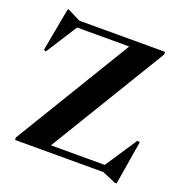

<svg xmlns="http://www.w3.org/2000/svg" viewBox="-139 -871 971 1024"><g transform="rotate(20 347.0 -358.5)"><path d="M637.5 -715V-700.5L235.5 -38.5H541L660.5 -219.5L675 -215.5L634 32.5H622.5L547 0H45.5V-14L447.5 -676.5H151.5L39 -500L26 -504L71.5 -750.5H80L150 -715Z"/></g></svg>

Font: Newsreader Display SemiBold
Style: Regular
Weight: 600
Designer: Hugues Gentile
Foundry: Production Type
Version: Version 1.001